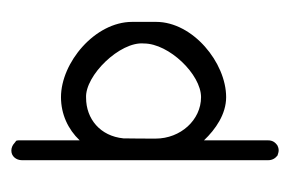

<svg xmlns="http://www.w3.org/2000/svg" viewBox="-104 -394 498 329"><g transform="rotate(-90 144.5 -229.0)"><path d="M51 -458C42 -458 35 -450 35 -440V-18C35 -11 38 -6 43 -2C46 -1 49 0 52 0C55 0 58 -1 60 -2C66 -6 69 -11 69 -18V-128C88 -108 114 -90 143 -90C202 -90 272 -147 272 -210V-251C272 -315 202 -373 143 -373C114 -373 88 -361 69 -341V-446C69 -451 67 -450 64 -453C61 -456 56 -458 52 -458ZM142 -330C180 -332 238.7 -271.9 235 -231C235 -188 182 -133 143 -133C104 -133 72 -168 72 -211C72 -214 72.1 -263 72.4 -266C76.3 -305.7 105.7 -330 142 -330Z"/></g></svg>

Font: LetsTrace
Style: basic
Weight: 500
Version: Version 002.000